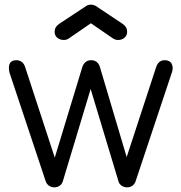

<svg xmlns="http://www.w3.org/2000/svg" viewBox="-20 -806 780 826"><path d="M214 0Q201 0 191 -7Q181 -14 177 -25L21 -493Q15 -518 22 -532.5Q29 -547 50 -547Q63 -547 73 -540Q83 -533 88 -518L227 -93H205L334 -517Q338 -530 347.5 -538.5Q357 -547 372 -547Q387 -547 396.5 -539Q406 -531 410 -517L533 -103H516L652 -518Q662 -547 689 -547Q711 -547 719 -530.5Q727 -514 719 -493L563 -25Q559 -14 549.5 -7Q540 0 527 0Q514 0 503.5 -7Q493 -14 490 -25L364 -443H376L250 -25Q246 -13 236 -6.5Q226 0 214 0ZM255 -634Q238 -634 226.5 -643.5Q215 -653 215 -669Q215 -690 234 -703L352 -781Q360 -786 371 -786Q377 -786 382 -784.5Q387 -783 391 -781L508 -703Q527 -690 527 -669Q527 -654 516 -644Q505 -634 488 -634Q481 -634 475.5 -636Q470 -638 464 -642L371 -706L278 -642Q267 -634 255 -634Z"/></svg>

Font: Comfortaa
Style: Regular
Weight: 400
Designer: Johan Aakerlund
Foundry: Johan Aakerlund
Version: Version 3.104; ttfautohint (v1.8.1.43-b0c9)